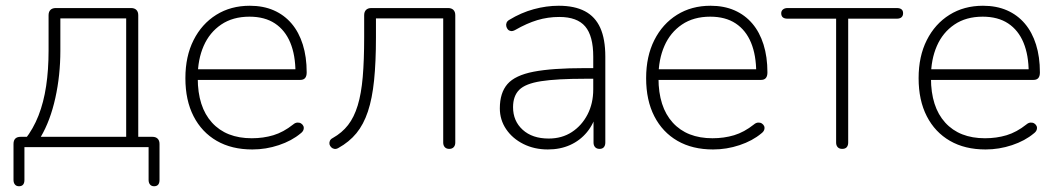

<svg xmlns="http://www.w3.org/2000/svg" viewBox="-20 -512 3689 668"><path d="M46 136Q37 136 32 130Q27 124 27 114V-11Q27 -36 52 -36H93L67 -27Q96 -64 114 -110Q132 -156 140.5 -212.5Q149 -269 149 -336V-459Q149 -471 155.5 -477.5Q162 -484 174 -484H436Q448 -484 454.5 -477.5Q461 -471 461 -459V-17L442 -36H510Q522 -36 528.5 -29.5Q535 -23 535 -11V114Q535 136 516 136Q507 136 502 130Q497 124 497 114V0H65V114Q65 136 46 136ZM122 -36H419V-448H190V-336Q190 -250 172.5 -171Q155 -92 122 -36Z M858 8Q786 8 734 -22Q682 -52 653.5 -107.5Q625 -163 625 -240Q625 -316 653.5 -372.5Q682 -429 732.5 -460.5Q783 -492 849 -492Q896 -492 932.5 -476Q969 -460 994.5 -430Q1020 -400 1033.5 -357Q1047 -314 1047 -260Q1047 -247 1041.5 -240.5Q1036 -234 1025 -234H652V-271H1025L1008 -259Q1008 -320 990 -363.5Q972 -407 936.5 -430.5Q901 -454 848 -454Q790 -454 749.5 -426.5Q709 -399 688.5 -352Q668 -305 668 -245V-240Q668 -140 717.5 -85.5Q767 -31 856 -31Q896 -31 931 -41.5Q966 -52 1000 -79Q1007 -85 1014.5 -85.5Q1022 -86 1027.5 -82.5Q1033 -79 1035.5 -73.5Q1038 -68 1036 -61Q1034 -54 1026 -48Q995 -22 950 -7Q905 8 858 8Z M1543 6Q1533 6 1527.5 0Q1522 -6 1522 -16V-448H1288V-382Q1288 -296 1281.5 -232.5Q1275 -169 1260 -124Q1245 -79 1220 -48.5Q1195 -18 1157 3Q1150 7 1143.5 6Q1137 5 1132.5 0.5Q1128 -4 1126.5 -9.5Q1125 -15 1127.5 -21.5Q1130 -28 1138 -32Q1170 -50 1191 -77Q1212 -104 1224.5 -145Q1237 -186 1242 -244Q1247 -302 1247 -383V-459Q1247 -471 1253.5 -477.5Q1260 -484 1272 -484H1539Q1551 -484 1557.5 -477.5Q1564 -471 1564 -459V-16Q1564 -6 1558.5 0Q1553 6 1543 6Z M1886 8Q1839 8 1801 -11Q1763 -30 1741 -62.5Q1719 -95 1719 -135Q1719 -189 1745.5 -219.5Q1772 -250 1836.5 -262.5Q1901 -275 2014 -275H2055V-238H2016Q1917 -238 1862.5 -229.5Q1808 -221 1786.5 -199.5Q1765 -178 1765 -139Q1765 -91 1798.5 -60.5Q1832 -30 1889 -30Q1935 -30 1969.5 -52.5Q2004 -75 2024 -113.5Q2044 -152 2044 -201V-315Q2044 -387 2016 -420Q1988 -453 1926 -453Q1886 -453 1849.5 -442Q1813 -431 1773 -408Q1764 -403 1757.5 -404Q1751 -405 1747 -409.5Q1743 -414 1741.5 -420.5Q1740 -427 1742.5 -433Q1745 -439 1752 -443Q1793 -468 1837 -480Q1881 -492 1924 -492Q1979 -492 2015 -473Q2051 -454 2068.5 -415Q2086 -376 2086 -315V-16Q2086 -6 2081 0Q2076 6 2066 6Q2056 6 2050.5 0Q2045 -6 2045 -16V-121H2056Q2046 -81 2022 -52Q1998 -23 1963.5 -7.5Q1929 8 1886 8Z M2461 8Q2389 8 2337 -22Q2285 -52 2256.5 -107.5Q2228 -163 2228 -240Q2228 -316 2256.5 -372.5Q2285 -429 2335.5 -460.5Q2386 -492 2452 -492Q2499 -492 2535.5 -476Q2572 -460 2597.5 -430Q2623 -400 2636.5 -357Q2650 -314 2650 -260Q2650 -247 2644.5 -240.5Q2639 -234 2628 -234H2255V-271H2628L2611 -259Q2611 -320 2593 -363.5Q2575 -407 2539.5 -430.5Q2504 -454 2451 -454Q2393 -454 2352.5 -426.5Q2312 -399 2291.5 -352Q2271 -305 2271 -245V-240Q2271 -140 2320.5 -85.5Q2370 -31 2459 -31Q2499 -31 2534 -41.5Q2569 -52 2603 -79Q2610 -85 2617.5 -85.5Q2625 -86 2630.5 -82.5Q2636 -79 2638.5 -73.5Q2641 -68 2639 -61Q2637 -54 2629 -48Q2598 -22 2553 -7Q2508 8 2461 8Z M2910 6Q2900 6 2894.5 0Q2889 -6 2889 -16V-447H2720Q2698 -447 2698 -466Q2698 -474 2704 -479Q2710 -484 2720 -484H3100Q3122 -484 3122 -466Q3122 -457 3116.5 -452Q3111 -447 3100 -447H2931V-16Q2931 -6 2926 0Q2921 6 2910 6Z M3409 8Q3337 8 3285 -22Q3233 -52 3204.5 -107.5Q3176 -163 3176 -240Q3176 -316 3204.5 -372.5Q3233 -429 3283.5 -460.5Q3334 -492 3400 -492Q3447 -492 3483.5 -476Q3520 -460 3545.5 -430Q3571 -400 3584.5 -357Q3598 -314 3598 -260Q3598 -247 3592.5 -240.5Q3587 -234 3576 -234H3203V-271H3576L3559 -259Q3559 -320 3541 -363.5Q3523 -407 3487.5 -430.5Q3452 -454 3399 -454Q3341 -454 3300.5 -426.5Q3260 -399 3239.5 -352Q3219 -305 3219 -245V-240Q3219 -140 3268.5 -85.5Q3318 -31 3407 -31Q3447 -31 3482 -41.5Q3517 -52 3551 -79Q3558 -85 3565.5 -85.5Q3573 -86 3578.5 -82.5Q3584 -79 3586.5 -73.5Q3589 -68 3587 -61Q3585 -54 3577 -48Q3546 -22 3501 -7Q3456 8 3409 8Z"/></svg>

Font: Nunito ExtraLight
Style: Regular
Weight: 200
Designer: Vernon Adams
Foundry: Vernon Adams
Version: Version 3.602;April 4, 2023;FontCreator 14.0.0.2856 64-bit